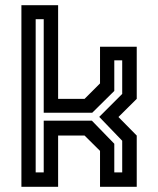

<svg xmlns="http://www.w3.org/2000/svg" viewBox="-20 -720 610 740"><path d="M62.5 0V-700H204V-339H306L365.5 -398.5V-540H507V-339L436.5 -269L507 -197.5V0H365.5V-138.5L306 -197.5H204V0ZM117.5 -55.5H148.5V-255H334L420.5 -166V-55.5H451V-177.5L362.5 -269.5L451 -358V-487.5H420.5V-369.5L335.5 -285.5H148.5V-646H117.5Z"/></svg>

Font: Tourney SemiBold
Style: Regular
Weight: 600
Version: Version 1.015